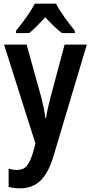

<svg xmlns="http://www.w3.org/2000/svg" viewBox="-20 -786 495 1046"><path d="M2 -543H125L205 -255Q212 -227 218 -198.5Q224 -170 227 -143H231Q234 -167 240.5 -195Q247 -223 255 -255L332 -543H453L271 66Q244 156 200.5 198Q157 240 90 240Q72 240 56.5 238Q41 236 27 232V133Q37 136 49 138Q61 140 72 140Q107 140 126 117.5Q145 95 161 41L173 -4ZM285 -766Q302 -733 331.5 -692Q361 -651 388 -618V-606H317Q273 -640 227 -692Q203 -666 180.5 -643.5Q158 -621 139 -606H67V-618Q84 -639 104 -665.5Q124 -692 141.5 -718.5Q159 -745 170 -766Z"/></svg>

Font: Noto Sans Ethiopic Condensed SemiBold
Style: Regular
Weight: 600
Width: 3
Designer: Monotype Design Team
Foundry: Monotype Imaging Inc.
Version: Version 2.102; ttfautohint (v1.8.4.7-5d5b)